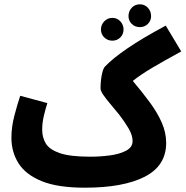

<svg xmlns="http://www.w3.org/2000/svg" viewBox="-20 -851 862 892"><path d="M374 21Q248 21 173.5 -9.5Q99 -40 66 -92.5Q33 -145 33 -211Q33 -261 47 -314.5Q61 -368 74 -406L200 -372Q191 -344 183.5 -312Q176 -280 176 -248Q176 -212 193 -184Q210 -156 258 -139.5Q306 -123 400 -123Q445 -123 490.5 -129Q536 -135 566 -151Q596 -167 596 -196Q596 -223 577 -255Q558 -287 534 -318Q514 -343 493.5 -367Q473 -391 460 -410Q447 -429 447 -441Q447 -456 449 -477Q451 -498 456 -516.5Q461 -535 468 -542Q503 -579 571.5 -626Q640 -673 750 -732L822 -612Q743 -569 688 -536.5Q633 -504 597 -475Q641 -423 676 -375.5Q711 -328 731.5 -281.5Q752 -235 752 -187Q752 -81 652.5 -30Q553 21 374 21ZM630 -725Q607 -725 592 -740Q577 -755 577 -776Q577 -799 592 -815Q607 -831 630 -831Q652 -831 667 -815Q682 -799 682 -776Q682 -755 667 -740Q652 -725 630 -725ZM502 -662Q480 -662 464.5 -677Q449 -692 449 -714Q449 -736 464.5 -752Q480 -768 502 -768Q524 -768 539 -752Q554 -736 554 -714Q554 -692 539 -677Q524 -662 502 -662Z"/></svg>

Font: Noto Sans Arabic ExtCond ExtBd
Style: Regular
Weight: 800
Width: 2
Designer: Monotype Design Team, Nadine Chahine, Nizar Qandah and Khaled Hosny
Foundry: Monotype Imaging Inc.
Version: Version 2.012; ttfautohint (v1.8.4.7-5d5b)